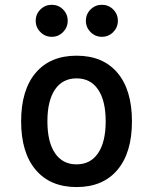

<svg xmlns="http://www.w3.org/2000/svg" viewBox="-20 -755 626 785"><path d="M293 9.8Q185.5 9.8 126 -60.5Q66.4 -130.9 66.4 -258.8Q66.4 -387.2 126 -457.3Q185.5 -527.3 293 -527.3Q400.9 -527.3 460.2 -457.3Q519.5 -387.2 519.5 -258.8Q519.5 -130.9 460.2 -60.5Q400.9 9.8 293 9.8ZM293 -83Q350.1 -83 381.1 -128.9Q412.1 -174.8 412.1 -258.8Q412.1 -343.3 381.1 -388.9Q350.1 -434.6 293 -434.6Q235.8 -434.6 204.8 -388.9Q173.8 -343.3 173.8 -258.8Q173.8 -174.8 204.8 -128.9Q235.8 -83 293 -83ZM191.4 -604.5Q164.6 -604.5 145.3 -623.8Q126 -643.1 126 -669.9Q126 -697.3 145.3 -716.3Q164.6 -735.4 191.4 -735.4Q218.8 -735.4 237.8 -716.3Q256.8 -697.3 256.8 -669.9Q256.8 -643.1 237.8 -623.8Q218.8 -604.5 191.4 -604.5ZM396.5 -604.5Q369.6 -604.5 350.3 -623.8Q331.1 -643.1 331.1 -669.9Q331.1 -697.3 350.3 -716.3Q369.6 -735.4 396.5 -735.4Q423.8 -735.4 442.9 -716.3Q461.9 -697.3 461.9 -669.9Q461.9 -643.1 442.9 -623.8Q423.8 -604.5 396.5 -604.5Z"/></svg>

Font: CaskaydiaCove NFP
Style: Regular
Weight: 400
Designer: Aaron Bell
Foundry: Saja Typeworks
Version: Version 2111.001; VTT 6.35;Nerd Fonts 3.1.1